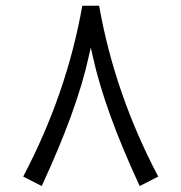

<svg xmlns="http://www.w3.org/2000/svg" viewBox="-20 -638 626 663"><path d="M293.5 -473.6 300.8 -441.4C328.1 -317.9 381.8 -168.9 462.4 4.4L526.4 -28.3C425.8 -219.2 357.9 -416 322.3 -618.2H264.2C228.5 -416 160.6 -219.2 60.1 -28.3L124 4.4C205.1 -170.4 259.3 -318.8 286.1 -441.4Z"/></svg>

Font: Shabnam Light
Style: Regular
Weight: 300
Foundry: DejaVu fonts team - Redesigned by Saber Rastikerdar - Based on Vazir font
Version: Version 5.0.1